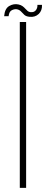

<svg xmlns="http://www.w3.org/2000/svg" viewBox="-37 -906 223 926"><path d="M58.5 0V-800H89V0ZM143.5 -882.5H165.5Q167 -855 149.5 -838.5Q132 -822 105.5 -825Q89 -826.5 80.5 -834.2Q72 -842 65 -850Q58 -858 46 -861Q34.5 -863.5 20.8 -857.2Q7 -851 4.5 -828H-17Q-14 -864.5 7.5 -877Q29 -889.5 52 -884.5Q64 -882 71.8 -876.2Q79.5 -870.5 85 -864.2Q90.5 -858 96 -853.2Q101.5 -848.5 109.5 -847.5Q126.5 -845.5 135.5 -856.2Q144.5 -867 143.5 -882.5Z"/></svg>

Font: Big Shoulders Stencil Display ExtraLight
Style: Regular
Weight: 250
Designer: Patric King
Foundry: XO Type Co
Version: Version 2.001